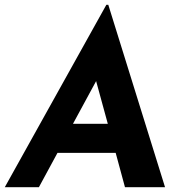

<svg xmlns="http://www.w3.org/2000/svg" viewBox="-39 -785 755 805"><path d="M446 -144H202L124 0H-19L407 -765H415L653 0H485ZM413 -266 364 -445 267 -266Z"/></svg>

Font: Josefin Sans
Style: Bold Italic
Weight: 700
Italic angle: -7°
Designer: Santiago Orozco
Foundry: Typemade
Version: Version 2.000